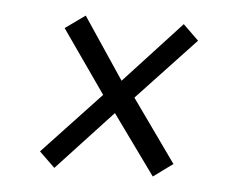

<svg xmlns="http://www.w3.org/2000/svg" viewBox="-35 -509 488 404"><g transform="rotate(5 209.0 -307.5)"><path d="M338 -470 371 -438 248 -307 342 -175 301 -145 210 -271 93 -145 60 -177 182 -307 89 -440 131 -470 218 -340Z"/></g></svg>

Font: Fira Sans Extra Condensed Light
Style: Italic
Weight: 300
Width: 3
Italic angle: -8°
Designer: Carrois Corporate & Edenspiekermann AG
Foundry: Carrois Corporate GbR & Edenspiekermann AG
Version: Version 4.203